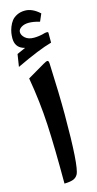

<svg xmlns="http://www.w3.org/2000/svg" viewBox="-138 -944 499 984"><g transform="rotate(-15 111.0 -451.5)"><path d="M38.3 -564.6 128.3 -617.4Q146.5 -628.3 152.7 -627Q158.9 -625.7 159.4 -609.4Q166.6 -444.7 166.6 -339.2Q166.6 -65.4 145.5 -25.9Q136.9 -10.1 119.9 -3.9Q102.9 2.2 73.7 2.7Q73.7 -189.3 67.3 -312.2Q60.8 -435 38.3 -564.6ZM2.9 -635.3 13.2 -701.2 47.4 -716.3 58.6 -721.2 46.9 -725.1Q8.3 -739.7 8.3 -785.6Q8.3 -799.3 10.5 -813.5Q12.7 -827.6 19.3 -844.7Q25.9 -861.8 36.1 -875Q46.4 -888.2 64.7 -897.2Q83 -906.2 106.9 -906.2Q146 -906.2 184.6 -870.6L167.5 -831.1Q134.3 -840.8 109.4 -840.8Q85.9 -840.8 69.8 -830.6Q53.7 -820.3 53.7 -806.2Q53.7 -789.1 70.6 -774.4Q87.4 -759.8 116.7 -759.8Q142.1 -759.8 167.5 -766.6Q171.9 -768.1 176.8 -769Q181.6 -770 185.5 -770Q190.4 -770 192.4 -768.8Q194.3 -767.6 194.3 -764.2V-712.9Q127.9 -694.8 2.9 -635.3Z"/></g></svg>

Font: Sahel SemiBold WOL
Style: SemiBold-WOL
Weight: 600
Foundry: Saber Rastikerdar (saber.rastikerdar@gmail.com)
Version: Version 3.4.0